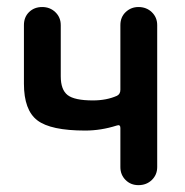

<svg xmlns="http://www.w3.org/2000/svg" viewBox="-20 -540 540 560"><path d="M228.5 -159.2Q127.9 -159.2 88.9 -189Q49.8 -218.8 49.8 -295.9V-466.8Q49.8 -490.2 64.9 -504.9Q80.1 -519.5 103 -519.5Q126 -519.5 141.6 -504.4Q157.2 -489.3 157.2 -466.8V-317.4Q157.2 -278.3 177.2 -262.7Q197.3 -247.1 251 -247.1Q291 -247.1 321.3 -260.7Q331.1 -265.6 331.1 -278.3V-466.8Q331.1 -490.2 346.7 -504.9Q362.3 -519.5 383.8 -519.5Q407.2 -519.5 422.9 -504.4Q438.5 -489.3 438.5 -466.8V-52.7Q438.5 -30.3 422.9 -15.1Q407.2 0 383.8 0Q361.3 0 346.2 -15.1Q331.1 -30.3 331.1 -52.7V-167Q331.1 -177.7 320.3 -173.8Q274.4 -159.2 228.5 -159.2Z"/></svg>

Font: Rounded-X Mgen+ 2m medium
Style: Regular
Weight: 500
Designer: [Source Han Sans]
Ryoko NISHIZUKA  (kana & ideographs); Paul D. Hunt (Latin, Greek & Cyrillic); Wenlong ZHANG  (bopomofo
Version: Version 1.059.20150602